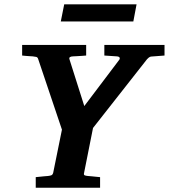

<svg xmlns="http://www.w3.org/2000/svg" viewBox="-20 -882 793 902"><path d="M689 -616.2Q683.6 -615.2 678.5 -611.1Q673.3 -606.9 670.9 -604L417 -280.8L375 -69.8Q372.6 -61 377.4 -58.6Q382.3 -56.2 393.1 -55.2Q401.9 -54.7 411.1 -53.7Q419.4 -52.7 429.4 -51.8Q439.5 -50.8 450.2 -49.8V0H147.9V-49.8Q157.7 -50.8 168 -51.8Q178.2 -52.7 186.5 -53.7Q195.8 -54.7 205.1 -55.2Q214.8 -56.2 221.2 -58.6Q227.5 -61 230 -70.8L271 -272.9L159.2 -605Q156.7 -613.3 149.9 -614.7Q143.1 -616.2 133.8 -617.2Q126.5 -617.2 117.7 -618.2Q110.4 -618.7 101.3 -619.4Q92.3 -620.1 84 -621.1V-670.9H384.8V-621.1Q373.5 -620.1 362.5 -619.4Q351.6 -618.7 342.8 -618.2Q332.5 -617.2 323.2 -617.2Q314.9 -617.2 309.1 -614Q303.2 -610.8 307.1 -601.1L376 -383.8L541 -602.1Q543.9 -606 542 -611.1Q540 -616.2 528.8 -617.2L470.2 -621.1V-670.9H752.9V-621.1ZM606.4 -781.2H265.6L281.7 -861.8H621.6Z"/></svg>

Font: Charis SIL Eur
Style: Bold Italic
Weight: 700
Italic angle: -11°
Foundry: SIL International
Version: Version 5.000